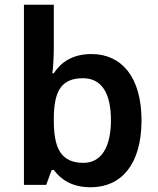

<svg xmlns="http://www.w3.org/2000/svg" viewBox="-20 -831 666 810"><path d="M207 -631V-811H81V-51H175L198 -114H207C236 -75 282 -41 363 -41C491 -41 577 -137 577 -323C577 -507 492 -603 366 -603C285 -603 236 -567 207 -522H201C204 -544 207 -588 207 -631ZM330 -501C406 -501 448 -442 448 -324C448 -208 406 -144 332 -144C236 -144 207 -207 207 -323V-334C208 -447 239 -501 330 -501Z"/></svg>

Font: Noto Sans Tamil UI SemiBold
Style: Regular
Weight: 600
Designer: Jelle Bosma - Monotype Design Team
Foundry: Monotype Imaging Inc.
Version: Version 2.004